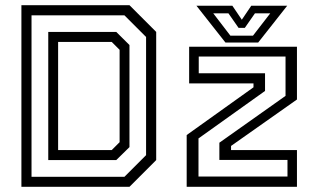

<svg xmlns="http://www.w3.org/2000/svg" viewBox="-20 -720 1220 740"><path d="M62.5 0V-700H479L582 -597V-103L479 0ZM204 -141.5H410.5L441 -172V-528L410.5 -558.5H204ZM101.5 -38.5H459.5L543 -122V-577.5L459.5 -661H101.5ZM166 -103V-597H428L479 -546.5V-153L428 -103ZM745 -39.5H1088V-103.5H825.5V-170L1080.5 -350.5V-502H746V-437.5H1001.5V-369.5L745 -186.5ZM699.5 0V-199.5L957 -383.5V-398.5H709V-540H1124.5V-336.5L870.5 -157.5V-141.5H1124.5V0ZM849 -556 737 -698H875.5L912 -644L948.5 -698H1087L975 -556ZM868 -582.5H955L1021.5 -668.5H962.5L923.5 -612.5H899.5L860.5 -668.5H802Z"/></svg>

Font: Tourney
Style: Regular
Weight: 400
Designer: Tyler Finck
Foundry: Etcetera Type Co
Version: Version 1.015